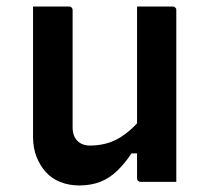

<svg xmlns="http://www.w3.org/2000/svg" viewBox="-20 -556 640 587"><path d="M191 -536Q195 -536 197 -534.5Q199 -533 200.5 -531Q202 -529 202 -525Q202 -480 202 -433.5Q202 -387 202 -341.5Q202 -296 202 -252Q202 -208 202 -167Q202 -140 216.5 -125.5Q231 -111 255 -111Q278 -111 299.5 -116Q321 -121 340 -131.5Q359 -142 378 -158.5Q397 -175 415 -198V-87H382Q362 -57 339 -34.5Q316 -12 287.5 -0.5Q259 11 222 11Q191 11 164.5 0.5Q138 -10 120 -30Q102 -50 91.5 -77Q81 -104 81 -138Q81 -183 81 -228Q81 -273 81 -318Q81 -363 81 -407Q81 -439 81 -471.5Q81 -504 81 -536Q109 -536 136.5 -536Q164 -536 191 -536ZM508 -536Q512 -536 514 -534.5Q516 -533 517.5 -531Q519 -529 519 -525Q519 -454 519 -383Q519 -312 519 -240.5Q519 -169 519 -99Q519 -79 519 -61Q519 -43 519 -27.5Q519 -12 519 0Q500 0 481 0Q462 0 444.5 0Q427 0 410 0Q407 0 404.5 -1.5Q402 -3 400.5 -5Q399 -7 399 -11Q399 -99 399 -186.5Q399 -274 399 -361.5Q399 -449 399 -536Q418 -536 436 -536Q454 -536 472 -536Q490 -536 508 -536Z"/></svg>

Font: Recursive SemiBold
Style: Regular
Weight: 600
Version: Version 1.085